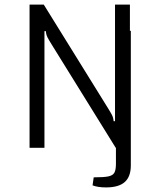

<svg xmlns="http://www.w3.org/2000/svg" viewBox="-20 -645 696 838"><path d="M551 -511V77Q551 126 524.5 149.5Q498 173 443 173Q407 173 384 164L389 129Q433 129 452.5 125Q472 121 479 109Q486 97 486 70V0H485L206 -450Q203 -455 194.5 -469Q186 -483 183.5 -491Q181 -499 180 -509H174V0H109V-625H171L450 -175Q453 -170 461.5 -156Q470 -142 472.5 -134Q475 -126 476 -116H482V-625H547V-510Z"/></svg>

Font: Changa ExtraLight
Style: Regular
Weight: 275
Designer: Eduardo Rodriguez Tunni
Foundry: Eduardo Rodriguez Tunni
Version: Version 2.002; ttfautohint (v1.5) -l 8 -r 50 -G 200 -x 14 -H